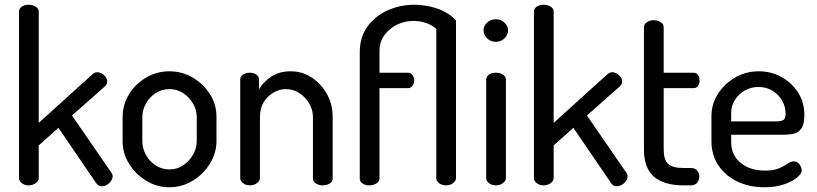

<svg xmlns="http://www.w3.org/2000/svg" viewBox="-20 -780 3438 808"><path d="M100 0Q83 0 71.5 -9.5Q60 -19 60 -30V-731Q60 -744 71.5 -752Q83 -760 100 -760Q118 -760 130.5 -752Q143 -744 143 -731V-263L371 -469Q380 -476 389 -476Q399 -476 408.5 -470.5Q418 -465 424.5 -456Q431 -447 431 -437Q431 -432 429 -426.5Q427 -421 422 -417L283 -294L449 -53Q454 -46 454 -38Q454 -28 447 -18Q440 -8 429.5 -2Q419 4 408 4Q394 4 385 -9L226 -242L143 -168V-30Q143 -19 130.5 -9.5Q118 0 100 0Z M693 8Q640 8 595 -19.5Q550 -47 523 -91Q496 -135 496 -186V-288Q496 -339 522.5 -382.5Q549 -426 594 -453Q639 -480 693 -480Q746 -480 791 -453.5Q836 -427 863.5 -384Q891 -341 891 -288V-186Q891 -136 863.5 -91.5Q836 -47 791 -19.5Q746 8 693 8ZM693 -67Q725 -67 750.5 -84Q776 -101 792 -128.5Q808 -156 808 -186V-288Q808 -317 792.5 -344Q777 -371 751 -388Q725 -405 693 -405Q661 -405 635 -388Q609 -371 594 -344Q579 -317 579 -288V-186Q579 -156 594 -128.5Q609 -101 635 -84Q661 -67 693 -67Z M1032 0Q1014 0 1002.5 -9.5Q991 -19 991 -30V-445Q991 -458 1002.5 -466Q1014 -474 1032 -474Q1048 -474 1059 -466Q1070 -458 1070 -445V-404Q1086 -433 1120 -456.5Q1154 -480 1204 -480Q1252 -480 1292 -453.5Q1332 -427 1356 -384Q1380 -341 1380 -288V-30Q1380 -15 1367 -7.5Q1354 0 1338 0Q1323 0 1310 -7.5Q1297 -15 1297 -30V-288Q1297 -317 1281.5 -344Q1266 -371 1240 -388Q1214 -405 1183 -405Q1156 -405 1131 -390.5Q1106 -376 1090 -350.5Q1074 -325 1074 -288V-30Q1074 -19 1061.5 -9.5Q1049 0 1032 0Z M1534 0Q1517 0 1505.5 -8Q1494 -16 1494 -29V-561Q1494 -624 1526.5 -668.5Q1559 -713 1611.5 -736.5Q1664 -760 1723 -760Q1754 -760 1787.5 -753Q1821 -746 1850 -731Q1879 -716 1899 -694V-30Q1899 -19 1887 -9.5Q1875 0 1857 0Q1839 0 1827.5 -9.5Q1816 -19 1816 -30V-658Q1798 -675 1772 -683.5Q1746 -692 1720 -692Q1684 -692 1651.5 -676.5Q1619 -661 1598 -632.5Q1577 -604 1577 -564V-474H1697Q1709 -474 1716 -464Q1723 -454 1723 -441Q1723 -429 1716 -419Q1709 -409 1697 -409H1577V-29Q1577 -16 1564 -8Q1551 0 1534 0Z M2067 0Q2049 0 2037.5 -9.5Q2026 -19 2026 -30V-445Q2026 -458 2037.5 -466Q2049 -474 2067 -474Q2084 -474 2096.5 -466Q2109 -458 2109 -445V-30Q2109 -19 2096.5 -9.5Q2084 0 2067 0ZM2067 -604Q2045 -604 2030 -618.5Q2015 -633 2015 -652Q2015 -671 2030 -685Q2045 -699 2067 -699Q2088 -699 2103 -685Q2118 -671 2118 -652Q2118 -633 2103 -618.5Q2088 -604 2067 -604Z M2267 0Q2250 0 2238.5 -9.5Q2227 -19 2227 -30V-731Q2227 -744 2238.5 -752Q2250 -760 2267 -760Q2285 -760 2297.5 -752Q2310 -744 2310 -731V-263L2538 -469Q2547 -476 2556 -476Q2566 -476 2575.5 -470.5Q2585 -465 2591.5 -456Q2598 -447 2598 -437Q2598 -432 2596 -426.5Q2594 -421 2589 -417L2450 -294L2616 -53Q2621 -46 2621 -38Q2621 -28 2614 -18Q2607 -8 2596.5 -2Q2586 4 2575 4Q2561 4 2552 -9L2393 -242L2310 -168V-30Q2310 -19 2297.5 -9.5Q2285 0 2267 0Z M2856 0Q2775 0 2732.5 -36Q2690 -72 2690 -151V-666Q2690 -679 2703 -687Q2716 -695 2731 -695Q2747 -695 2760 -687Q2773 -679 2773 -666V-474H2899Q2911 -474 2917.5 -464Q2924 -454 2924 -441Q2924 -428 2917.5 -418.5Q2911 -409 2899 -409H2773V-151Q2773 -108 2791.5 -90.5Q2810 -73 2856 -73H2887Q2905 -73 2914 -62Q2923 -51 2923 -37Q2923 -23 2914 -11.5Q2905 0 2887 0Z M3197 8Q3132 8 3082 -16.5Q3032 -41 3003 -84.5Q2974 -128 2974 -186V-291Q2974 -342 3001.5 -385Q3029 -428 3074 -454Q3119 -480 3173 -480Q3225 -480 3268.5 -456Q3312 -432 3338.5 -391Q3365 -350 3365 -296Q3365 -256 3352 -238.5Q3339 -221 3319 -217Q3299 -213 3277 -213H3057V-183Q3057 -127 3097 -94.5Q3137 -62 3200 -62Q3237 -62 3259 -72Q3281 -82 3295 -91.5Q3309 -101 3320 -101Q3331 -101 3338.5 -94.5Q3346 -88 3350 -79Q3354 -70 3354 -63Q3354 -50 3335 -33.5Q3316 -17 3280.5 -4.5Q3245 8 3197 8ZM3057 -269H3242Q3269 -269 3277.5 -275.5Q3286 -282 3286 -301Q3286 -331 3271.5 -356.5Q3257 -382 3231 -398Q3205 -414 3172 -414Q3141 -414 3115 -399.5Q3089 -385 3073 -360Q3057 -335 3057 -305Z"/></svg>

Font: Dosis ExtraLight Medium
Style: Regular
Weight: 500
Version: Version 3.001; ttfautohint (v1.8.2)